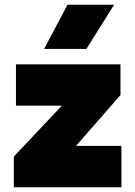

<svg xmlns="http://www.w3.org/2000/svg" viewBox="-20 -792 572 812"><path d="M38.5 0V-130L241.5 -345H47.5V-520H489.5V-390L301.5 -175H493.5V0ZM166.5 -585 265.5 -772H462.5L345.5 -585Z"/></svg>

Font: Geologica Roman Black
Style: Regular
Weight: 900
Designer: Sindre Bremnes, Frode Helland
Foundry: Monokrom Skriftforlag AS
Version: Version 1.010;gftools[0.9.28]